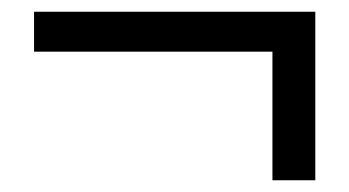

<svg xmlns="http://www.w3.org/2000/svg" viewBox="-20 -423 595 327"><path d="M444 -116H517V-403H38V-335H444Z"/></svg>

Font: Source Han Sans CN Regular
Style: Regular
Weight: 400
Designer: Ryoko NISHIZUKA (kana & ideographs); Paul D. Hunt (Latin, Greek & Cyrillic); Wenlong ZHANG (bopomofo); Sandoll Communica
Foundry: Adobe Systems Incorporated
Version: Version 1.004;PS 1.004;hotconv 1.0.82;makeotf.lib2.5.63406